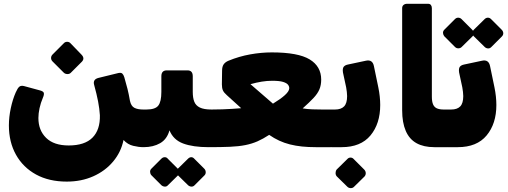

<svg xmlns="http://www.w3.org/2000/svg" viewBox="-20 -770 2683 1015"><path d="M333 190Q239 190 170.5 152.5Q102 115 64.5 48Q27 -19 27 -107Q27 -151 37 -198Q47 -245 63 -281Q73 -304 82 -311.5Q91 -319 107 -315L188 -293Q209 -288 211.5 -279Q214 -270 207 -254Q195 -226 189 -198Q183 -170 183 -146Q183 -81 224 -41Q265 -1 343 -1Q428 -1 469 -42.5Q510 -84 508 -161Q506 -195 498.5 -234Q491 -273 478 -320Q469 -350 500 -358L606 -384Q620 -387 626.5 -381Q633 -375 637 -362Q647 -328 654 -300Q661 -272 667 -237Q673 -209 690.5 -200Q708 -191 737 -191H754Q769 -191 769 -176V-22Q769 8 737 8Q714 8 684.5 1Q655 -6 633 -30Q620 34 578 84Q536 134 473 162Q410 190 333 190ZM354 -385Q347 -378 335.5 -378.5Q324 -379 317 -386L258 -445Q250 -453 250 -463.5Q250 -474 258 -482L317 -541Q324 -549 335 -549Q346 -549 353 -541L410 -482Q430 -462 413 -444Z M739 8Q724 8 724 -7V-161Q724 -191 754 -191Q801 -191 817 -212Q833 -233 833 -284V-367Q833 -398 862 -398H971Q999 -398 999 -367V-284Q999 -253 1007 -232.5Q1015 -212 1036.5 -201.5Q1058 -191 1098 -191Q1113 -191 1113 -176V-22Q1113 8 1083 8Q1000 8 948 -11.5Q896 -31 876 -81Q863 -34 826.5 -13Q790 8 739 8ZM867 210Q861 217 851 216.5Q841 216 833 209L780 156Q774 149 773.5 139Q773 129 780 122L833 69Q841 61 851 61Q861 61 867 69L920 122Q927 129 927.5 139.5Q928 150 921 157ZM1008 210Q1001 217 991.5 216.5Q982 216 974 209L920 156Q914 149 913.5 138.5Q913 128 920 122L974 69Q982 61 991 61Q1000 61 1007 69L1060 122Q1067 129 1067.5 139.5Q1068 150 1061 157Z M1083 8Q1076 8 1072 4Q1068 0 1068 -8V-162Q1068 -176 1076 -183.5Q1084 -191 1098 -191Q1130 -191 1156 -192Q1182 -193 1207 -194.5Q1232 -196 1255 -198L1179 -267Q1164 -280 1158.5 -292Q1153 -304 1153 -324L1154 -396Q1154 -418 1162.5 -430Q1171 -442 1188 -449Q1244 -472 1302.5 -482.5Q1361 -493 1417 -493Q1556 -493 1617 -456Q1678 -419 1678 -349Q1678 -320 1668.5 -297.5Q1659 -275 1637.5 -252Q1616 -229 1580 -197Q1604 -193 1630.5 -192Q1657 -191 1683 -191H1745Q1762 -191 1762 -175V-24Q1762 8 1728 8H1649Q1610 8 1576.5 4.5Q1543 1 1513 -6.5Q1483 -14 1456 -26.5Q1429 -39 1403 -57Q1371 -36 1341.5 -23Q1312 -10 1277 -3Q1242 4 1195.5 6Q1149 8 1083 8ZM1423 -222Q1464 -247 1486 -267Q1508 -287 1509 -302Q1510 -312 1503 -321.5Q1496 -331 1476.5 -337Q1457 -343 1419 -343Q1392 -343 1364 -338.5Q1336 -334 1304 -325Z M1733 8Q1725 8 1721 3.5Q1717 -1 1717 -8V-163Q1717 -177 1725 -184Q1733 -191 1747 -191H1751Q1783 -191 1799 -207.5Q1815 -224 1815 -262Q1815 -272 1813.5 -284Q1812 -296 1810 -308L1793 -387Q1790 -408 1797 -417Q1804 -426 1820 -429L1914 -449Q1950 -457 1957 -419L1980 -308Q1985 -284 1987.5 -260Q1990 -236 1990 -215Q1990 -116 1938.5 -54Q1887 8 1786 8ZM1851 218Q1844 225 1833.5 224.5Q1823 224 1816 217L1760 162Q1754 155 1754 144.5Q1754 134 1760 126L1816 71Q1823 63 1833 63Q1843 63 1850 71L1905 126Q1913 134 1913.5 144.5Q1914 155 1907 163Z M2346 8H2276Q2220 8 2182 -13Q2144 -34 2125 -78Q2106 -122 2106 -187V-727Q2106 -738 2113.5 -744Q2121 -750 2132 -750H2243Q2253 -750 2258 -743.5Q2263 -737 2263 -727V-259Q2263 -233 2269.5 -218Q2276 -203 2290 -197Q2304 -191 2326 -191H2361Q2376 -191 2376 -176V-22Q2376 8 2346 8Z M2347 8Q2339 8 2335 3.5Q2331 -1 2331 -8V-163Q2331 -177 2339 -184Q2347 -191 2361 -191H2365Q2397 -191 2413 -207.5Q2429 -224 2429 -262Q2429 -272 2427.5 -284Q2426 -296 2424 -308L2407 -387Q2404 -408 2411 -417Q2418 -426 2434 -429L2528 -449Q2564 -457 2571 -419L2594 -308Q2599 -284 2601.5 -260Q2604 -236 2604 -215Q2604 -116 2552.5 -54Q2501 8 2400 8ZM2420 -521Q2414 -515 2403.5 -514.5Q2393 -514 2385 -522L2329 -578Q2323 -585 2322 -595Q2321 -605 2329 -613L2385 -669Q2393 -677 2403 -676.5Q2413 -676 2420 -669L2476 -613Q2484 -605 2484.5 -594.5Q2485 -584 2477 -577ZM2577 -521Q2569 -513 2559 -514Q2549 -515 2542 -522L2485 -578Q2478 -585 2478 -595.5Q2478 -606 2485 -613L2542 -669Q2549 -676 2558.5 -676.5Q2568 -677 2576 -669L2632 -613Q2640 -605 2640.5 -595Q2641 -585 2633 -577Z"/></svg>

Font: Rubik ExtraBold
Style: Regular
Weight: 800
Designer: Hubert and Fischer
Foundry: Hubert and Fischer
Version: Version 2.300;gftools[0.9.30]